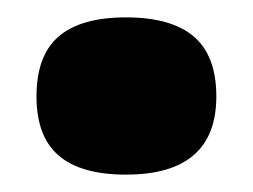

<svg xmlns="http://www.w3.org/2000/svg" viewBox="-20 -188 291 221"><path d="M125 13Q73 13 47.5 -9Q22 -31 22 -77Q22 -124 47.5 -146Q73 -168 125 -168Q177 -168 203 -146Q229 -124 229 -77Q229 13 125 13Z"/></svg>

Font: Bricolage Grotesque 24pt ExtraBold
Style: Regular
Weight: 800
Designer: Mathieu Triay
Foundry: Atelier Triay
Version: Version 1.001;gftools[0.9.33.dev8+g029e19f]